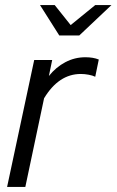

<svg xmlns="http://www.w3.org/2000/svg" viewBox="-20 -738 460 758"><path d="M8 0 115 -501H186L173 -438Q201 -473 238 -492.5Q275 -512 317 -512Q348 -512 370 -503L356 -435Q346 -440 330 -443Q314 -446 299 -446Q212 -446 154 -350L80 0ZM214 -598 138 -718H196L259 -639L356 -718H420L293 -598Z"/></svg>

Font: Red Hat Display
Style: Italic
Weight: 300
Italic angle: -12°
Designer: Pentagram, MCKL
Foundry: Pentagram, MCKL
Version: Version 1.023